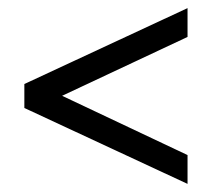

<svg xmlns="http://www.w3.org/2000/svg" viewBox="-20 -546 541 473"><path d="M442 -526V-455L133 -310L442 -164V-93L40 -280V-339Z"/></svg>

Font: Cinzel Decorative Black
Style: Regular
Weight: 900
Designer: Natanael Gama
Version: Version 1.002;PS 001.002;hotconv 1.0.56;makeotf.lib2.0.21325